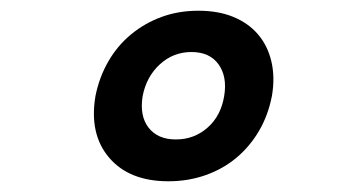

<svg xmlns="http://www.w3.org/2000/svg" viewBox="-20 -760 640 358"><path d="M294 -422Q221 -422 183.5 -466Q146 -510 158 -581Q165 -616 182 -645.5Q199 -675 224.5 -696Q250 -717 281.5 -728.5Q313 -740 350 -740Q387 -740 415 -728.5Q443 -717 461 -696Q479 -675 486 -645.5Q493 -616 487 -581Q480 -545 463 -516Q446 -487 421 -466Q396 -445 363.5 -433.5Q331 -422 294 -422ZM308 -500Q342 -500 367 -522Q392 -544 398 -581Q404 -617 387.5 -640Q371 -663 337 -663Q303 -663 278 -640Q253 -617 246 -581Q240 -544 257 -522Q274 -500 308 -500Z"/></svg>

Font: Maple Mono
Style: Bold Italic
Weight: 700
Italic angle: -10°
Monospace: yes
Designer: subframe7536
Version: Version 7.000